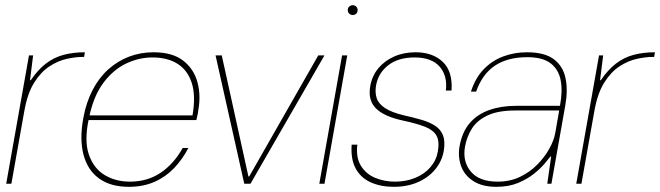

<svg xmlns="http://www.w3.org/2000/svg" viewBox="-20 -710 2551 742"><path d="M4 0 92 -496H108L96 -400H99Q126 -440 157 -464Q188 -488 225.5 -498Q263 -508 308 -508L305 -490H299Q272 -490 238 -482.5Q204 -475 171 -453.5Q138 -432 112 -390.5Q86 -349 74 -281L24 0Z M478 12Q407 12 362.5 -20.5Q318 -53 302.5 -113Q287 -173 302 -254Q313 -314 337.5 -361.5Q362 -409 398 -441.5Q434 -474 478.5 -491Q523 -508 573 -508Q646 -508 687.5 -476Q729 -444 743 -392.5Q757 -341 746 -282Q745 -272 743 -264.5Q741 -257 739 -246H312L315 -264H724Q737 -340 721 -389.5Q705 -439 666 -463.5Q627 -488 569 -488Q517 -488 467.5 -464.5Q418 -441 380 -390.5Q342 -340 325 -259L323 -250Q305 -166 323.5 -112.5Q342 -59 384.5 -33.5Q427 -8 482 -8Q550 -8 601 -42.5Q652 -77 686 -138H708Q685 -94 652.5 -60Q620 -26 576.5 -7Q533 12 478 12Z M924 0 813 -496H837L940 -28H943L1210 -496H1234L948 0Z M1214 0 1302 -496H1322L1234 0ZM1343 -652Q1336 -652 1330 -657Q1324 -662 1324 -671Q1324 -680 1330 -685Q1336 -690 1343 -690Q1350 -690 1356 -685Q1362 -680 1362 -671Q1362 -662 1356.5 -657Q1351 -652 1343 -652Z M1502 12Q1452 12 1413.5 -5Q1375 -22 1355 -58Q1335 -94 1339 -151H1361Q1355 -101 1375 -69Q1395 -37 1430.5 -22.5Q1466 -8 1506 -8Q1549 -8 1584.5 -22.5Q1620 -37 1643 -63.5Q1666 -90 1672 -124Q1679 -164 1667 -185.5Q1655 -207 1624 -219.5Q1593 -232 1542 -243Q1503 -251 1476 -263Q1449 -275 1433 -291Q1417 -307 1411.5 -328.5Q1406 -350 1411 -378Q1418 -417 1442 -446Q1466 -475 1503 -491.5Q1540 -508 1586 -508Q1652 -508 1691 -471Q1730 -434 1725 -360H1703Q1710 -417 1679 -452.5Q1648 -488 1582 -488Q1519 -488 1480 -457.5Q1441 -427 1433 -378Q1429 -353 1435.5 -331.5Q1442 -310 1467 -293Q1492 -276 1542 -264Q1578 -256 1609 -247Q1640 -238 1661.5 -224Q1683 -210 1692 -187Q1701 -164 1695 -127Q1688 -87 1662 -55.5Q1636 -24 1595 -6Q1554 12 1502 12Z M1898 12Q1844 12 1809.5 -10Q1775 -32 1762 -68Q1749 -104 1756 -145Q1766 -200 1795 -234Q1824 -268 1870 -284.5Q1916 -301 1974 -301H2144Q2155 -359 2146.5 -401Q2138 -443 2107 -466Q2076 -489 2018 -489Q1942 -489 1893 -456.5Q1844 -424 1820 -356H1800Q1817 -409 1849.5 -442.5Q1882 -476 1925 -492Q1968 -508 2016 -508Q2085 -508 2120.5 -481Q2156 -454 2165.5 -408Q2175 -362 2165 -305L2111 0H2095L2110 -105H2107Q2101 -97 2085 -78Q2069 -59 2043.5 -38.5Q2018 -18 1982 -3Q1946 12 1898 12ZM1903 -8Q1951 -8 1989.5 -26.5Q2028 -45 2056.5 -74Q2085 -103 2103 -135.5Q2121 -168 2126 -197L2141 -283H1971Q1905 -283 1864.5 -264Q1824 -245 1804 -213.5Q1784 -182 1777 -143Q1767 -86 1799.5 -47Q1832 -8 1903 -8Z M2207 0 2295 -496H2311L2299 -400H2302Q2329 -440 2360 -464Q2391 -488 2428.5 -498Q2466 -508 2511 -508L2508 -490H2502Q2475 -490 2441 -482.5Q2407 -475 2374 -453.5Q2341 -432 2315 -390.5Q2289 -349 2277 -281L2227 0Z"/></svg>

Font: DM Sans 36pt Thin
Style: Italic
Weight: 250
Italic angle: -10°
Designer: Colophon Foundry, Jonny Pinhorn
Foundry: Colophon Foundry
Version: Version 4.004;gftools[0.9.30]